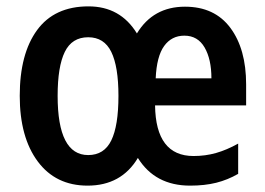

<svg xmlns="http://www.w3.org/2000/svg" viewBox="-20 -573 833 603"><path d="M561 -552Q654 -552 703.5 -485.5Q753 -419 753 -308V-242H467Q469 -83 588 -83Q625 -83 658.5 -92.5Q692 -102 728 -122V-27Q695 -8 659 1Q623 10 577 10Q467 10 413 -77Q361 10 255 10Q155 10 98.5 -66Q42 -142 42 -272Q42 -404 96.5 -478.5Q151 -553 258 -553Q358 -553 410 -468Q461 -552 561 -552ZM559 -461Q519 -461 495.5 -428.5Q472 -396 469 -327H644Q644 -387 622.5 -424Q601 -461 559 -461ZM257 -456Q206 -456 183.5 -410Q161 -364 161 -272Q161 -86 257 -86Q307 -86 329.5 -132Q352 -178 352 -272Q352 -364 329.5 -410Q307 -456 257 -456Z"/></svg>

Font: Noto Sans Georgian Condensed SemiBold
Style: Regular
Weight: 600
Width: 3
Designer: Monotype Design Team, Akaki Razmadze
Foundry: Google LLC
Version: Version 2.005; ttfautohint (v1.8.4.7-5d5b)